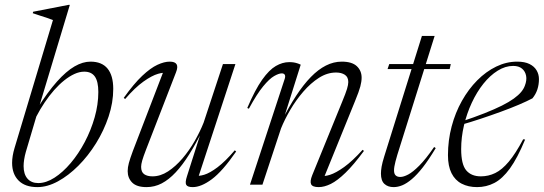

<svg xmlns="http://www.w3.org/2000/svg" viewBox="-20 -755 2224 785"><path d="M85.5 -133.5Q81 -117.5 78.8 -103Q76.5 -88.5 76.5 -76Q76.5 -43 92.2 -24.8Q108 -6.5 136.5 -6.5Q168.5 -6.5 202.8 -28.5Q237 -50.5 269 -88.2Q301 -126 326.5 -174.2Q352 -222.5 367 -275.2Q382 -328 382 -379Q382 -421.5 368 -441.8Q354 -462 324.5 -462Q305 -462 284.2 -452.5Q263.5 -443 242.5 -426.2Q221.5 -409.5 201.2 -386.5Q181 -363.5 162.5 -336Q144 -308.5 128.5 -278.5ZM196.5 -673Q187 -677 173.2 -681.5Q159.5 -686 144 -691Q128.5 -696 114 -701L115.5 -707L259.5 -735H265.5L136.5 -307L131.5 -310Q175 -379 213 -421.5Q251 -464 284.8 -483.5Q318.5 -503 350 -503Q396.5 -503 419.8 -474.5Q443 -446 443 -391.5Q443 -335.5 424 -278.5Q405 -221.5 372.8 -169.5Q340.5 -117.5 300.2 -77.2Q260 -37 216.8 -13.5Q173.5 10 133 10Q82.5 10 56 -16.8Q29.5 -43.5 29.5 -89Q29.5 -103 32 -118.2Q34.5 -133.5 39.5 -150Z M744.5 -34.5 802.5 -217 810 -226Q781.5 -168.5 754 -124.5Q726.5 -80.5 698.5 -50.5Q670.5 -20.5 641.2 -5.2Q612 10 579 10Q539 10 520.5 -8.5Q502 -27 502 -55.5Q502 -70.5 506.8 -88.2Q511.5 -106 523 -137L652.5 -474L665 -455.5Q651.5 -460.5 626.2 -453.2Q601 -446 566.5 -421.5Q532 -397 491.5 -350L486 -355Q527.5 -413 561.5 -445Q595.5 -477 623.5 -490Q651.5 -503 674 -503Q695.5 -503 702 -492.2Q708.5 -481.5 699.5 -459L577 -143Q566 -114.5 561.5 -98.8Q557 -83 557 -73Q557 -51.5 569.5 -42.8Q582 -34 603.5 -34Q636 -34 667 -54.2Q698 -74.5 726 -107.2Q754 -140 776 -178.5Q798 -217 812.5 -253.5L891.5 -493H942.5L787 -19L775.5 -37.5Q791.5 -33.5 814.8 -40.5Q838 -47.5 869.5 -71.2Q901 -95 940 -140.5L945.5 -135.5Q889.5 -54.5 846 -22.2Q802.5 10 768 10Q747 10 741.5 0.8Q736 -8.5 744.5 -34.5Z M997.5 -310.5 991 -313.5Q1023 -388.5 1051.8 -429Q1080.5 -469.5 1107.8 -485.2Q1135 -501 1162.5 -501Q1172.5 -501 1180.5 -499.8Q1188.5 -498.5 1195.5 -496.2Q1202.5 -494 1209.5 -490.5L1139 -267L1130.5 -258Q1161 -318 1191 -363.8Q1221 -409.5 1251 -440.2Q1281 -471 1312.5 -487Q1344 -503 1377.5 -503Q1419 -503 1438.8 -484.5Q1458.5 -466 1458.5 -437.5Q1458.5 -421.5 1453.2 -401.5Q1448 -381.5 1431.5 -341.5L1300.5 -19L1289.5 -36.5Q1304.5 -32.5 1329 -40.2Q1353.5 -48 1387.2 -72.2Q1421 -96.5 1462.5 -142.5L1468 -138Q1426 -81 1392.8 -48.8Q1359.5 -16.5 1332.8 -3.2Q1306 10 1283 10Q1257.5 10 1252 -1.8Q1246.5 -13.5 1256.5 -38.5L1379 -339Q1393.5 -374 1398.8 -391.5Q1404 -409 1404 -419.5Q1404 -440 1390 -449.2Q1376 -458.5 1354 -458.5Q1318 -458.5 1284 -436.8Q1250 -415 1220 -380.2Q1190 -345.5 1166.8 -305.8Q1143.5 -266 1129 -230L1053 0H1002L1144.5 -434Q1147.5 -444.5 1144 -449.8Q1140.5 -455 1132 -455Q1120 -455 1100.8 -444Q1081.5 -433 1055.8 -401.8Q1030 -370.5 997.5 -310.5Z M1564.5 -472.5 1571.5 -493H1823L1818.5 -472.5ZM1604.5 -122Q1600 -107 1597 -95.2Q1594 -83.5 1592.5 -74.5Q1591 -65.5 1591 -58.5Q1591 -44 1597.8 -37.8Q1604.5 -31.5 1616.5 -31.5Q1630 -31.5 1649 -41.5Q1668 -51.5 1694.2 -77.8Q1720.5 -104 1755 -154L1761.5 -149.5Q1733 -102 1709 -71.2Q1685 -40.5 1664 -22.8Q1643 -5 1624.8 2.5Q1606.5 10 1589.5 10Q1566 10 1551.8 -3Q1537.5 -16 1537.5 -45.5Q1537.5 -57 1540.2 -73.5Q1543 -90 1551 -115.5L1705 -608H1757Z M2078 -485.5Q2046 -485.5 2014.8 -466Q1983.5 -446.5 1956.5 -412.8Q1929.5 -379 1909 -335Q1888.5 -291 1877 -242.5Q1865.5 -194 1865.5 -145.5Q1865.5 -83 1886.2 -58.5Q1907 -34 1946 -34Q1977 -34 2004.8 -47.5Q2032.5 -61 2060.2 -94Q2088 -127 2119 -185.5L2127 -184.5Q2095.5 -108.5 2064.8 -66.2Q2034 -24 2001.2 -7Q1968.5 10 1930.5 10Q1894.5 10 1867.5 -4Q1840.5 -18 1826 -47Q1811.5 -76 1811.5 -120.5Q1811.5 -181 1826.5 -237.8Q1841.5 -294.5 1868.5 -342.5Q1895.5 -390.5 1931.2 -426.5Q1967 -462.5 2008.8 -482.8Q2050.5 -503 2094.5 -503Q2125.5 -503 2145 -493.2Q2164.5 -483.5 2174 -467.2Q2183.5 -451 2183.5 -431.5Q2183.5 -409 2177 -389.2Q2170.5 -369.5 2157 -353Q2135.5 -341.5 2101.5 -327Q2067.5 -312.5 2027 -297.8Q1986.5 -283 1944.2 -269Q1902 -255 1863 -244L1863.5 -257Q1919.5 -275.5 1961 -292Q2002.5 -308.5 2032 -323.2Q2061.5 -338 2080.8 -352Q2100 -366 2110.8 -379Q2121.5 -392 2126 -405Q2134.5 -427 2131 -445.2Q2127.5 -463.5 2114.2 -474.5Q2101 -485.5 2078 -485.5Z"/></svg>

Font: Newsreader 60pt Light
Style: Italic
Weight: 300
Italic angle: -17°
Designer: Hugues Gentile
Foundry: Production Type
Version: Version 1.003